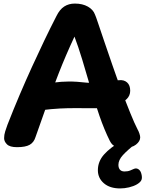

<svg xmlns="http://www.w3.org/2000/svg" viewBox="-20 -809 827 1075"><path d="M179 -42Q170 -12 146.5 1.5Q123 15 75 15Q35 15 19 -1Q3 -17 3 -35Q3 -54 9 -73Q15 -92 22 -111Q56 -198 90.5 -279Q125 -360 159.5 -435.5Q194 -511 228 -582Q262 -653 296 -719Q314 -756 339.5 -772.5Q365 -789 399 -789Q442 -789 472 -772Q502 -755 512 -727Q516 -719 529.5 -678.5Q543 -638 564 -576.5Q585 -515 609.5 -444Q634 -373 660 -303.5Q686 -234 709.5 -176Q733 -118 750 -85Q756 -75 760.5 -61.5Q765 -48 765 -40Q765 -18 741.5 0.5Q718 19 678 19Q651 19 629.5 12.5Q608 6 595 -20Q564 -82 537 -160Q510 -238 486.5 -319.5Q463 -401 440.5 -475Q418 -549 397 -604Q348 -499 309 -399.5Q270 -300 238.5 -210Q207 -120 179 -42ZM165 -267Q165 -291 178.5 -306Q192 -321 209 -328.5Q226 -336 237 -338Q259 -343 289.5 -347.5Q320 -352 363.5 -352.5Q407 -353 467 -346Q476 -345 500.5 -346.5Q525 -348 554.5 -350.5Q584 -353 609.5 -356Q635 -359 646 -360Q674 -363 691.5 -347.5Q709 -332 709 -301Q709 -273 689 -254Q669 -235 637.5 -223.5Q606 -212 573.5 -207.5Q541 -203 516 -203Q459 -203 410.5 -203.5Q362 -204 315 -201.5Q268 -199 212 -192Q197 -191 181 -214.5Q165 -238 165 -267ZM653 246Q595 246 561.5 217Q528 188 528 144Q528 95 562.5 56Q597 17 662 -20H746V-10Q693 32 668 59.5Q643 87 643 114Q643 131 651.5 141Q660 151 677 151Q696 151 709 145.5Q722 140 731 136Q745 131 756.5 139.5Q768 148 772 166Q777 186 772 198.5Q767 211 747 223Q728 234 702.5 240Q677 246 653 246Z"/></svg>

Font: Playpen Sans
Style: Bold
Weight: 700
Designer: Laura Meseguer, Veronika Burian, José Scaglione
Foundry: TypeTogether
Version: Version 1.001